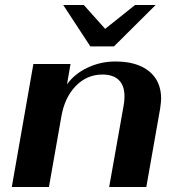

<svg xmlns="http://www.w3.org/2000/svg" viewBox="-20 -745 702 765"><path d="M113 -490H261L247 -409Q277 -451 329 -475.5Q381 -500 440 -500Q526 -500 574 -461Q622 -422 622 -352Q622 -340 618 -312L563 0H415L472 -321Q476 -340 476 -361Q476 -404 453.5 -426Q431 -448 388 -448Q326 -448 281.5 -402Q237 -356 224 -278L175 0H27ZM232 -725H314L399 -630L518 -725H600L434 -560H340Z"/></svg>

Font: Fahkwang
Style: Bold Italic
Weight: 700
Italic angle: -10°
Designer: Suppakit Chalermlarp | Katatrad Co.,Ltd.
Foundry: Cadson Demak Co.,Ltd.
Version: Version 1.000; ttfautohint (v1.6)